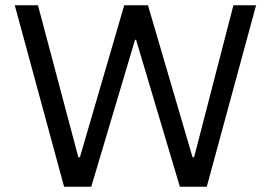

<svg xmlns="http://www.w3.org/2000/svg" viewBox="-20 -708 1027 728"><path d="M223 0 36 -688H124L277 -112H283L451 -688H541L710 -112H716L865 -688H951L764 0H662L496 -557H492L326 0Z"/></svg>

Font: Saira
Style: Regular
Weight: 400
Designer: Hector Gatti with collaboration of the Omnibus-Type team
Foundry: Omnibus-Type
Version: Version 1.100; ttfautohint (v1.8.3)